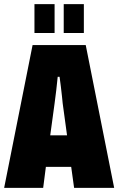

<svg xmlns="http://www.w3.org/2000/svg" viewBox="-20 -905 570 925"><path d="M146 -746V-885H243V-746ZM287 -746V-885H384V-746ZM0 0 137 -688H393L530 0H337L323 -101H201L188 0ZM222 -253H303L282 -407Q281 -419 278.5 -441.5Q276 -464 273 -489.5Q270 -515 267 -535H258Q255 -507 251 -470Q247 -433 243 -407Z"/></svg>

Font: Archivo ExtraCondensed Black
Style: Regular
Weight: 900
Width: 2
Designer: Hector Gatti
Foundry: Omnibus-Type
Version: Version 2.001; ttfautohint (v1.8.3)